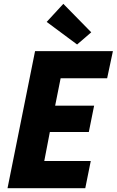

<svg xmlns="http://www.w3.org/2000/svg" viewBox="-20 -988 613 1008"><path d="M164.1 -719.7H572.8L542.5 -577.1H298.3L269.5 -433.1H474.1L446.3 -294.9H241.7L212.4 -142.6H456.5L427.7 0H19.5ZM225.1 -873 312.5 -967.8 459 -818.4 384.8 -754.4Z"/></svg>

Font: Reddit Sans Fudge ExBold Italic
Style: Regular
Weight: 800
Italic angle: -11.25°
Designer: Stephen Hutchings
Version: Version 1.013